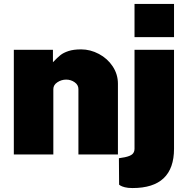

<svg xmlns="http://www.w3.org/2000/svg" viewBox="-20 -782 954 972"><path d="M50 -530H248V-467Q271 -491 286 -503Q301 -515 326.5 -523.5Q352 -532 391 -532Q437 -532 480.5 -509Q524 -486 550.5 -446Q577 -406 577 -358V0H377V-331Q377 -352 358 -365.5Q339 -379 315 -379Q291 -379 270.5 -365.5Q250 -352 250 -331V0H50ZM861 -594H661V-762H861ZM651 170Q627 170 612 166Q597 162 590.5 158Q584 154 583 153L582 19L612 14Q640 8 650.5 -2Q661 -12 661 -29V-530H861V-29Q861 170 651 170Z"/></svg>

Font: Morrison Black
Style: Regular
Weight: 900
Designer: Pablo Impallari, Rodrigo Fuenzalida (Modified by Dan O. Williams)
Version: Version 0.03;June 6, 2019;FontCreator 11.5.0.2425 64-bit; tt